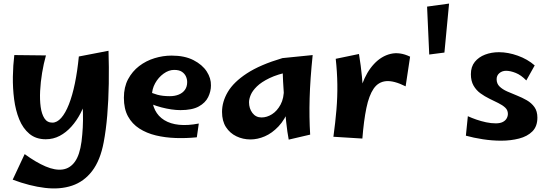

<svg xmlns="http://www.w3.org/2000/svg" viewBox="-20 -766 3062 1074"><path d="M51 239 118 96Q181 142 235 165Q289 188 330.5 182Q372 176 399 138.5Q426 101 436 26Q441 -15 443 -53Q445 -91 444 -131.5Q443 -172 440 -218.5Q437 -265 432 -321.5Q427 -378 421 -450L587 -482Q590 -391 588.5 -298.5Q587 -206 580 -122Q573 -38 560 30Q541 131 495.5 190.5Q450 250 383 272.5Q316 295 231.5 285Q147 275 51 239ZM236 13Q181 13 144.5 -17.5Q108 -48 87.5 -98.5Q67 -149 59 -211Q51 -273 52 -337Q53 -401 60 -458L237 -456Q224 -410 215.5 -358.5Q207 -307 204.5 -257.5Q202 -208 207.5 -168Q213 -128 228.5 -104Q244 -80 273 -80Q299 -80 322.5 -106.5Q346 -133 365.5 -182.5Q385 -232 399 -300Q413 -368 421 -450L478 -311Q477 -266 464.5 -220Q452 -174 430.5 -132.5Q409 -91 379.5 -58Q350 -25 314 -6Q278 13 236 13Z M1081 2Q1022 8 963 6Q904 4 852 -8.5Q800 -21 759.5 -47Q719 -73 696 -115Q673 -157 673 -219Q673 -279 696.5 -323Q720 -367 758.5 -396.5Q797 -426 844.5 -440.5Q892 -455 940 -455Q1013 -455 1062.5 -429.5Q1112 -404 1136.5 -366Q1161 -328 1160 -288Q1160 -255 1144.5 -223Q1129 -191 1092 -170.5Q1055 -150 989 -150Q966 -150 938.5 -154Q911 -158 882.5 -165.5Q854 -173 828 -183.5Q802 -194 784 -207L810 -256Q831 -244 860.5 -236Q890 -228 930 -228Q958 -228 980 -237Q1002 -246 1014.5 -263.5Q1027 -281 1027 -307Q1027 -323 1020 -338.5Q1013 -354 997.5 -364.5Q982 -375 954 -375Q924 -375 895 -354Q866 -333 848 -300.5Q830 -268 830 -232Q830 -185 847.5 -150Q865 -115 899 -94Q933 -73 981.5 -68Q1030 -63 1092 -75Z M1381 14Q1339 14 1302.5 -3.5Q1266 -21 1244 -55Q1222 -89 1222 -140Q1222 -197 1254.5 -252Q1287 -307 1361 -355.5Q1435 -404 1560 -441L1603 -365Q1533 -351 1487.5 -329Q1442 -307 1417 -282.5Q1392 -258 1382.5 -235Q1373 -212 1373 -194Q1373 -159 1392 -134Q1411 -109 1443 -109Q1473 -109 1501.5 -127Q1530 -145 1549.5 -181Q1569 -217 1568 -271L1627 -309Q1621 -220 1597.5 -158.5Q1574 -97 1538 -59Q1502 -21 1461.5 -3.5Q1421 14 1381 14ZM1595 15Q1587 -26 1581 -82.5Q1575 -139 1570.5 -198Q1566 -257 1563.5 -310Q1561 -363 1560 -398.5Q1559 -434 1560 -441L1729 -458Q1715 -323 1712 -216Q1709 -109 1715 -13Z M2007 9 1978 -141Q1981 -227 2006 -295.5Q2031 -364 2072 -408Q2113 -452 2164.5 -464.5Q2216 -477 2274 -449L2249 -283Q2183 -316 2139.5 -312Q2096 -308 2070 -270Q2044 -232 2029.5 -162Q2015 -92 2007 9ZM2007 9 1845 -1Q1856 -81 1862 -152.5Q1868 -224 1867 -294Q1866 -364 1858 -437L1988 -464Q1999 -397 2004.5 -338.5Q2010 -280 2012 -225Q2014 -170 2012.5 -113Q2011 -56 2007 9Z M2381 -461 2369 -729 2492 -746 2466 -472Z M2783 21Q2733 21 2681 13Q2629 5 2586 -7L2597 -116Q2619 -106 2645 -97Q2671 -88 2699 -82Q2727 -76 2753 -76Q2777 -76 2792 -83.5Q2807 -91 2814 -103.5Q2821 -116 2821 -129Q2821 -150 2806 -164Q2791 -178 2767.5 -189.5Q2744 -201 2717.5 -214Q2691 -227 2667.5 -244Q2644 -261 2629 -287Q2614 -313 2614 -351Q2614 -393 2636 -420Q2658 -447 2693.5 -460.5Q2729 -474 2771 -474Q2822 -474 2876.5 -454.5Q2931 -435 2971 -400L2924 -316Q2895 -346 2865 -358Q2835 -370 2811 -370Q2789 -370 2773.5 -357Q2758 -344 2758 -323Q2758 -298 2774.5 -282Q2791 -266 2817 -254.5Q2843 -243 2872 -231.5Q2901 -220 2927 -205Q2953 -190 2969.5 -167Q2986 -144 2986 -108Q2986 -59 2958 -31Q2930 -3 2883.5 9Q2837 21 2783 21Z"/></svg>

Font: Marhey Light Medium
Style: Regular
Weight: 500
Version: Version 1.000